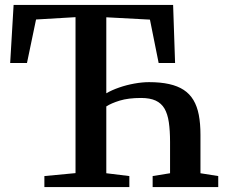

<svg xmlns="http://www.w3.org/2000/svg" viewBox="-20 -763 928 783"><path d="M161 0V-45L288 -57V-693L127 -683.5L90 -506H21.5L35.5 -743H686L694 -506H627L591.5 -683L413.5 -692.5V-382.5Q435.5 -395.5 465.8 -406Q496 -416.5 528 -422.2Q560 -428 588 -428Q634.5 -428 669.5 -420.2Q704.5 -412.5 729 -396.5Q753.5 -380.5 768.8 -355Q784 -329.5 790.8 -294.2Q797.5 -259 797.5 -213.5V-56.5L870 -45V0H602.5V-45L673.5 -56.5V-184Q673.5 -230.5 668.5 -264.5Q663.5 -298.5 650.8 -320.2Q638 -342 614.8 -352.8Q591.5 -363.5 555.5 -363.5Q503.5 -363.5 468.5 -352.8Q433.5 -342 413.5 -329V-56.5L507.5 -45V0Z"/></svg>

Font: Merriweather 48pt SemiBold
Style: Regular
Weight: 600
Version: Version 2.100